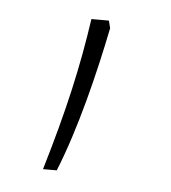

<svg xmlns="http://www.w3.org/2000/svg" viewBox="-32 -146 272 306"><g transform="rotate(5 104.0 6.5)"><path d="M47 129H69C97 60 119 -30 134 -104L131 -116H103C92 -40 76 32 47 129Z"/></g></svg>

Font: Noto Sans Gurmukhi Thin
Style: Regular
Weight: 100
Designer: Jelle Bosma - Monotype Design Team
Foundry: Monotype Imaging Inc.
Version: Version 2.004